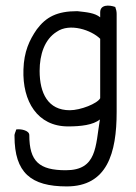

<svg xmlns="http://www.w3.org/2000/svg" viewBox="-20 -475 488 688"><path d="M32 13C32 144 91 193 219 193C364 193 398 74 398 -74V-425C398 -434 396 -442 393 -450C371 -458 339 -459 339 -431V-413C319 -429 292 -431 257 -435C184 -435 145 -414 112 -370C85 -331 66 -290 64 -226C60 -112 114 -22 224 -22C269 -22 314 -27 338 -47C322 49 328 135 216 135C121 135 85 104 85 9C85 -8 53 -14 38 -11C37 -4 31 4 32 13ZM122 -221C122 -280 140 -334 183 -361C230 -394 308 -367 339 -336V-123C329 -104 269 -80 230 -80C152 -80 122 -141 122 -221Z"/></svg>

Font: Comica
Style: Rg
Weight: 400
Designer: Jasper
Foundry: KineticPlasma Fonts/Cannot Into Space Fonts
Version: Version 0.89